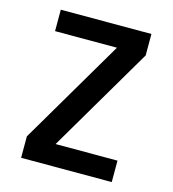

<svg xmlns="http://www.w3.org/2000/svg" viewBox="-102 -754 754 839"><g transform="rotate(15 275.0 -335.0)"><path d="M70 0V-97L350 -573H70V-670H480V-573L200 -97H480V0Z"/></g></svg>

Font: Lode
Style: Bold
Weight: 700
Monospace: yes
Designer: Belleve Invis
Foundry: Belleve Invis
Version: Version 29.2.0; ttfautohint (v1.8.3)